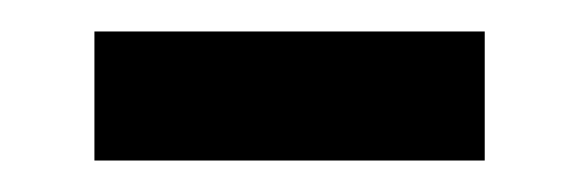

<svg xmlns="http://www.w3.org/2000/svg" viewBox="-20 -359 367 122"><path d="M40 -339H288V-257H40Z"/></svg>

Font: Hanken Grotesk SemiBold
Style: Regular
Weight: 600
Designer: Alfredo Marco Pradil
Foundry: Hanken Design Co.
Version: Version 3.014